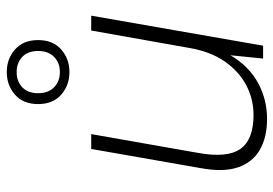

<svg xmlns="http://www.w3.org/2000/svg" viewBox="-144 -674 829 582"><g transform="rotate(-90 271.0 -382.5)"><path d="M202 12Q147 12 109 -9.5Q71 -31 55.5 -75.5Q40 -120 53 -190L111 -521H156L99 -197Q83 -109 111 -69Q139 -29 214 -29Q262 -29 304 -51Q346 -73 376 -116Q406 -159 417 -223L470 -521H515L424 0H385L395 -99Q362 -43 311.5 -15.5Q261 12 202 12ZM344 -587Q304 -587 275.5 -612Q247 -637 247 -682Q247 -727 275.5 -752Q304 -777 344 -777Q384 -777 412.5 -752Q441 -727 441 -682Q441 -637 412.5 -612Q384 -587 344 -587ZM344 -616Q372 -616 390 -633.5Q408 -651 408 -682Q408 -713 390 -730Q372 -747 344 -747Q316 -747 298 -730Q280 -713 280 -682Q280 -651 298 -633.5Q316 -616 344 -616Z"/></g></svg>

Font: DM Sans 10pt ExtraLight
Style: Italic
Weight: 250
Italic angle: -10°
Version: Version 4.004;gftools[0.9.30]